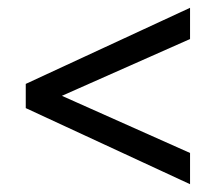

<svg xmlns="http://www.w3.org/2000/svg" viewBox="-20 -476 573 492"><path d="M467 -4 46 -199V-261L467 -456V-376L97 -212V-249L467 -84Z"/></svg>

Font: Ysabeau SemiBold
Style: Italic
Weight: 600
Italic angle: -12°
Designer: Christian Thalmann (Catharsis Fonts)
Version: Version 2.002